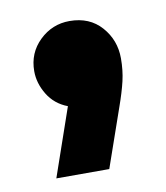

<svg xmlns="http://www.w3.org/2000/svg" viewBox="-50 -225 367 425"><g transform="rotate(-10 133.0 -12.0)"><path d="M44 157 97 4Q68 -7 52.5 -32.5Q37 -58 37 -85Q37 -126 65.5 -153.5Q94 -181 133 -181Q178 -181 204.5 -151Q231 -121 231 -80Q231 -53 225.5 -29.5Q220 -6 209 25L163 157Z"/></g></svg>

Font: MuseoModerno SemiBold
Style: Bold
Weight: 700
Version: Version 1.001